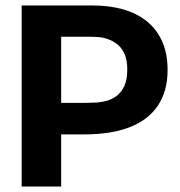

<svg xmlns="http://www.w3.org/2000/svg" viewBox="-20 -680 655 700"><path d="M161 -190V-305H292Q308 -305 328.5 -306Q349 -307 369 -312.5Q389 -318 406 -331Q423 -344 433.5 -367Q444 -390 444 -427Q444 -462 433.5 -484.5Q423 -507 406.5 -519.5Q390 -532 371.5 -538Q353 -544 336.5 -545Q320 -546 310 -546H161V-660H319Q379 -660 428.5 -646Q478 -632 514.5 -603Q551 -574 571 -529.5Q591 -485 591 -425Q591 -348 556 -295.5Q521 -243 453.5 -216.5Q386 -190 286 -190ZM59 0V-660H203V0Z"/></svg>

Font: Bricolage Grotesque 28pt
Style: Bold
Weight: 700
Designer: Mathieu Triay
Foundry: Atelier Triay
Version: Version 1.000;gftools[0.9.30]